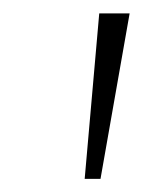

<svg xmlns="http://www.w3.org/2000/svg" viewBox="-20 -800 240 290"><path d="M129.9 -779.8H175.8L131.8 -529.8H107.9Z"/></svg>

Font: Cooper Hewitt
Style: Light Italic
Weight: 704
Designer: Village Type and Design LLC
Foundry: Cooper Hewitt Smithsonian Design Museum
Version: 1.000